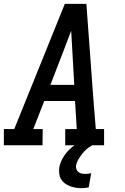

<svg xmlns="http://www.w3.org/2000/svg" viewBox="-28 -755 648 998"><path d="M193 0H-8V-84H46L309 -735H421L457 -245L470 -84H513V0H311V-84H371L362 -230H202L145 -84H194ZM234 -314H358L348 -490Q346 -516 345 -542.5Q344 -569 342 -595Q332 -569 322 -542.5Q312 -516 302 -490ZM396 223Q380 223 365 220.5Q350 218 335.5 212.5Q321 207 309 198Q297 189 289.5 176.5Q282 164 280 148.5Q278 133 280 117Q285 87 302.5 59.5Q320 32 345 11Q370 -10 399.5 -23.5Q429 -37 459 -44L452 0Q436 8 422.5 20Q409 32 398.5 45.5Q388 59 379 74.5Q370 90 367 106Q366 116 369.5 125Q373 134 380 139.5Q387 145 396.5 147Q406 149 416 149Q424 149 431 148Q438 147 446 145L433 219Q424 221 415 222Q406 223 396 223Z"/></svg>

Font: Iosevka HT Medium Extended
Style: Italic
Weight: 500
Width: 7
Italic angle: -9°
Monospace: yes
Designer: Belleve Invis
Foundry: Belleve Invis
Version: Version 32.3.0; ttfautohint (v1.8.4)